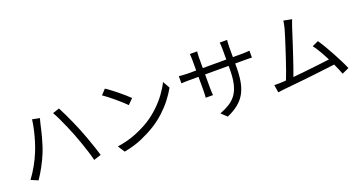

<svg xmlns="http://www.w3.org/2000/svg" viewBox="-47 -1459 4073 2187"><g transform="rotate(-20 1990.0 -366.0)"><path d="M229 -317Q251 -369 271 -433.5Q291 -498 306 -564.5Q321 -631 328 -688L417 -670Q412 -654 407 -633.5Q402 -613 398 -597Q393 -574 384.5 -537Q376 -500 364 -456Q352 -412 338 -367.5Q324 -323 308 -284Q280 -215 241 -142.5Q202 -70 160 -9L75 -45Q122 -107 163 -181Q204 -255 229 -317ZM722 -355Q702 -407 676.5 -466Q651 -525 625 -580Q599 -635 577 -672L658 -699Q678 -663 703.5 -608.5Q729 -554 756 -494.5Q783 -435 804 -382Q824 -333 846.5 -270.5Q869 -208 890 -146.5Q911 -85 924 -40L835 -11Q823 -62 804 -121.5Q785 -181 764 -241.5Q743 -302 722 -355Z M1227 -733Q1254 -715 1289 -689Q1324 -663 1360.5 -633Q1397 -603 1429 -575Q1461 -547 1482 -526L1419 -463Q1400 -483 1369.5 -510.5Q1339 -538 1303.5 -568Q1268 -598 1233 -625.5Q1198 -653 1170 -672ZM1141 -63Q1272 -83 1371 -124Q1470 -165 1541 -209Q1618 -258 1683 -320Q1748 -382 1797 -449Q1846 -516 1875 -577L1923 -492Q1889 -430 1839.5 -366Q1790 -302 1726.5 -243Q1663 -184 1587 -136Q1512 -89 1415.5 -46.5Q1319 -4 1194 19Z M2067 -578Q2074 -577 2105 -574Q2136 -571 2167 -571H2275V-699Q2275 -715 2274 -735Q2273 -755 2271 -772H2360Q2359 -765 2357 -745Q2355 -725 2355 -699V-571H2640V-696Q2640 -725 2638.5 -748Q2637 -771 2635 -778H2725Q2724 -771 2722 -748Q2720 -725 2720 -696V-571H2830Q2863 -571 2887.5 -573Q2912 -575 2922 -576V-492Q2914 -493 2888.5 -493.5Q2863 -494 2830 -494H2720V-459Q2720 -359 2707 -282Q2694 -205 2662.5 -145Q2631 -85 2575.5 -38.5Q2520 8 2434 46L2367 -17Q2435 -43 2486.5 -75.5Q2538 -108 2572 -156Q2606 -204 2623 -276Q2640 -348 2640 -453V-494H2355V-333Q2355 -305 2356.5 -277.5Q2358 -250 2359 -242H2271Q2272 -250 2273.5 -277.5Q2275 -305 2275 -333V-494H2167Q2135 -494 2105.5 -493Q2076 -492 2067 -491Z M3147 -111 3197 -114Q3214 -155 3235 -214.5Q3256 -274 3278.5 -341Q3301 -408 3321.5 -472Q3342 -536 3358.5 -588.5Q3375 -641 3383 -670Q3392 -705 3396 -726Q3400 -747 3402 -766L3502 -746Q3495 -727 3486.5 -706Q3478 -685 3468 -653Q3459 -625 3443 -575Q3427 -525 3407 -463.5Q3387 -402 3365.5 -338Q3344 -274 3324.5 -217.5Q3305 -161 3290 -122Q3364 -129 3447 -138Q3530 -147 3607 -156Q3684 -165 3739 -172Q3709 -231 3677 -286Q3645 -341 3617 -377L3692 -411Q3719 -372 3750.5 -319Q3782 -266 3813.5 -207.5Q3845 -149 3871.5 -96Q3898 -43 3914 -4L3830 34Q3820 7 3806 -26.5Q3792 -60 3775 -97Q3729 -91 3664.5 -83.5Q3600 -76 3528 -67.5Q3456 -59 3385 -51.5Q3314 -44 3253 -38Q3192 -32 3152 -28Q3133 -27 3112 -23.5Q3091 -20 3069 -17L3054 -110Q3077 -109 3101 -109.5Q3125 -110 3147 -111Z"/></g></svg>

Font: Go Noto Kurrent-Regular
Style: Regular
Weight: 400
Designer: Monotype Design Team
Foundry: Monotype Imaging Inc.
Version: Version 2.012; ttfautohint (v1.8.4.7-5d5b)